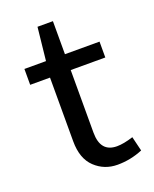

<svg xmlns="http://www.w3.org/2000/svg" viewBox="-128 -738 659 819"><g transform="rotate(-20 201.5 -329.0)"><path d="M119 -153C119 -100.3 133.2 -60.7 161.5 -34C189.8 -7.3 223.8 6 263.5 6C303.2 6 341.3 -1.7 378 -17L362 -83C332.7 -73.7 308 -69 288 -69C238 -69 213 -98.7 213 -158V-442H370V-514H213V-664H143L127 -514H29V-442H119Z"/></g></svg>

Font: Telex Regular
Style: Regular
Weight: 400
Designer: Andres Torresi
Foundry: Andres Torresi
Version: Version 1.001